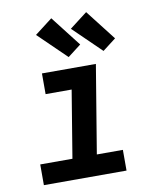

<svg xmlns="http://www.w3.org/2000/svg" viewBox="-87 -852 773 922"><g transform="rotate(-10 300.0 -391.5)"><path d="M52 0V-101H209L263 -429H136V-530H399L328 -101H455V0ZM446 -585 310 -717 396 -783 511 -635ZM276 -585 140 -717 226 -783 341 -635Z"/></g></svg>

Font: Iosevka Curly Slab ExObl
Style: Bold
Weight: 700
Width: 7
Italic angle: -9°
Monospace: yes
Designer: Belleve Invis
Foundry: Belleve Invis
Version: Version 11.0.0; ttfautohint (v1.8.3)